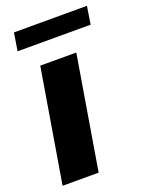

<svg xmlns="http://www.w3.org/2000/svg" viewBox="-138 -799 669 869"><g transform="rotate(-20 196.0 -364.0)"><path d="M9.6 0 100.5 -545.5H274.1L183.2 0ZM391.7 -727.6 378.2 -641.7H26.3L40.1 -727.6Z"/></g></svg>

Font: Inter P Extra Bold
Style: Italic
Weight: 800
Italic angle: 9.39999°
Designer: Rasmus Andersson
Foundry: rsms
Version: Version 3.018;git-588b23468